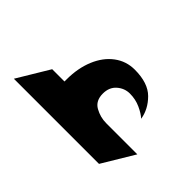

<svg xmlns="http://www.w3.org/2000/svg" viewBox="-61 -874 641 641"><g transform="rotate(45 260.0 -553.5)"><path d="M25 -400 93 -513H151V-523Q151 -576 168.5 -618Q186 -660 217.5 -683.5Q249 -707 289 -707Q352 -707 383 -676Q414 -645 420 -606Q407 -618 384 -628.5Q361 -639 334 -639Q309 -639 289.5 -622Q270 -605 270 -575Q270 -541 295 -527Q320 -513 348 -513H495L427 -400Z"/></g></svg>

Font: Reem Kufi Medium
Style: Regular
Weight: 500
Designer: Khaled Hosny
Version: Version 1.001